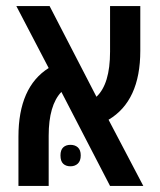

<svg xmlns="http://www.w3.org/2000/svg" viewBox="-20 -615 528 635"><path d="M41 0V-163Q41 -327 141 -390L34 -595H144L299 -295Q344 -337 344 -444V-595H444V-447Q444 -281 339 -219L454 0H344L183 -311Q141 -267 141 -166V0ZM180 -101Q180 -119 189 -127.5Q198 -136 213 -136Q228 -136 237.5 -127.5Q247 -119 247 -101Q247 -83 237.5 -74Q228 -65 213 -65Q198 -65 189 -73.5Q180 -82 180 -101Z"/></svg>

Font: Noto Sans Hebrew Condensed Medium
Style: Regular
Weight: 500
Width: 3
Designer: Monotype Design Team
Foundry: Monotype Imaging Inc.
Version: Version 2.004; ttfautohint (v1.8.4.7-5d5b)